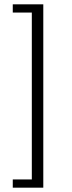

<svg xmlns="http://www.w3.org/2000/svg" viewBox="-20 -706 333 887"><path d="M180 161H39V123H127V-648H39V-686H180Z"/></svg>

Font: Chivo Thin
Style: Regular
Weight: 100
Designer: Hector Gatti
Foundry: Omnibus-Type
Version: Version 1.007